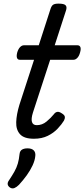

<svg xmlns="http://www.w3.org/2000/svg" viewBox="-20 -750 465 1060"><path d="M167 16Q113 16 90.5 -9Q68 -34 69.5 -76Q71 -118 87 -171L168 -420H89Q78 -420 74 -430Q70 -440 75 -460Q81 -480 91 -490Q101 -500 112 -500H194L258 -698Q264 -718 273.5 -724Q283 -730 303 -730Q334 -730 342.5 -720.5Q351 -711 344 -691L282 -500H408Q419 -500 423.5 -490.5Q428 -481 422 -460Q417 -441 407 -430.5Q397 -420 386 -420H257L162 -129Q151 -94 156.5 -76.5Q162 -59 183 -59Q213 -59 237 -79Q261 -99 278 -120Q284 -129 294.5 -132Q305 -135 320 -125Q337 -115 338 -105Q339 -95 333 -84Q321 -64 298.5 -40Q276 -16 243.5 0Q211 16 167 16ZM36 286Q24 278 22.5 267.5Q21 257 30 245Q48 218 60 196.5Q72 175 78.5 152.5Q85 130 88 100Q90 83 101.5 76Q113 69 132 69Q155 69 166 80Q177 91 175 110Q173 135 160 163Q147 191 127.5 218Q108 245 85 270Q72 283 60 288Q48 293 36 286Z"/></svg>

Font: Playwrite DK Uloopet
Style: Regular
Weight: 400
Designer: Veronika Burian, José Scaglione
Foundry: TypeTogether
Version: Version 1.002